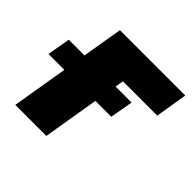

<svg xmlns="http://www.w3.org/2000/svg" viewBox="-189 -685 826 826"><g transform="rotate(45 223.5 -272.5)"><path d="M-29.8 -360.8H65.7L96.6 -545.5H494.3L470.2 -399.1H261.4L255 -360.8H352.3L333.8 -255.7H237.2L194.6 0H5.7L48.3 -255.7H-48.3Z"/></g></svg>

Font: Inter P Black
Style: Italic
Weight: 900
Italic angle: -9.40001°
Designer: Rasmus Andersson
Foundry: rsms
Version: Version 3.018;git-588b23468